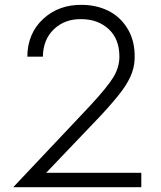

<svg xmlns="http://www.w3.org/2000/svg" viewBox="-20 -780 671 800"><path d="M172.4 -60.1H568.8V0H35.2L353.5 -337.4Q428.7 -418.5 453.1 -459.5Q477.5 -500.5 477.5 -543.9Q477.5 -616.7 433.6 -658Q389.6 -699.2 321.3 -700.2Q251.5 -702.1 205.6 -659.2Q159.7 -616.2 158.7 -543.9H93.8Q94.7 -641.1 160.2 -701.4Q225.6 -761.7 323.7 -759.8Q383.3 -758.8 431.2 -735.1Q479 -711.4 508.8 -664.8Q538.6 -618.2 541 -556.2Q543 -513.7 530.3 -477.8Q517.6 -441.9 488.3 -402.1Q459 -362.3 398.9 -297.4Z"/></svg>

Font: Now Alt Light
Style: Regular
Weight: 300
Designer: Alfredo Marco Pradil
Foundry: Alfredo Marco Pradil
Version: Version 1.002;PS 001.002;hotconv 1.0.88;makeotf.lib2.5.64775